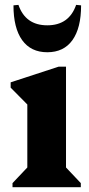

<svg xmlns="http://www.w3.org/2000/svg" viewBox="-20 -784 371 804"><path d="M32.4 0V-17.2L110.4 -99.6L94.4 -71.6V-378L137.4 -303L24.6 -417V-439.2L225.4 -504.8H256.4V-71.2L240.6 -99.4L318.4 -17.2V0ZM178 -565.2Q109.2 -565.2 72.8 -615.9Q36.4 -666.6 36.4 -761.6L57.2 -763.6Q86.8 -678 178 -678Q269.2 -678 298.8 -763.6L319.6 -761.6Q319.6 -666.6 283.3 -615.9Q247 -565.2 178 -565.2Z"/></svg>

Font: Platypi Light
Style: Regular
Weight: 300
Designer: David Sargent
Foundry: Bolt Cutter Type
Version: Version 1.200